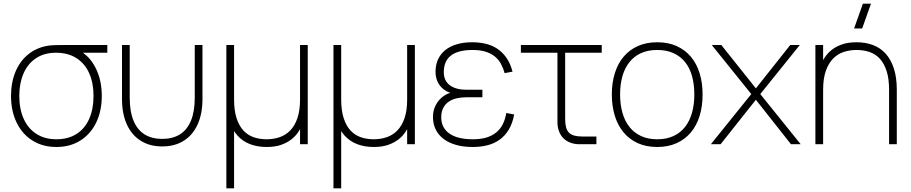

<svg xmlns="http://www.w3.org/2000/svg" viewBox="-20 -785 4961 1045"><path d="M287 15Q212.5 15 156.5 -20.2Q100.5 -55.5 70.2 -118.5Q40 -181.5 40 -263Q40 -337.5 65 -396.2Q90 -455 136.5 -491.5Q183 -528 247 -537Q263 -539 285.2 -539.5Q307.5 -540 327 -540H564V-498H386L408 -512Q466.5 -482 500.2 -415.8Q534 -349.5 534 -263Q534 -181.5 503.8 -118.5Q473.5 -55.5 417.5 -20.2Q361.5 15 287 15ZM287 -27Q351.5 -27 397 -56.2Q442.5 -85.5 465.8 -138.8Q489 -192 489 -263Q489 -333 465.8 -385.8Q442.5 -438.5 397 -468Q351.5 -497.5 287 -498Q222 -498.5 176.5 -468.5Q131 -438.5 108 -385Q85 -331.5 85 -263Q85 -191.5 109 -138.2Q133 -85 178.5 -56Q224 -27 287 -27Z M644 -246V-540H686V-254Q686 -178 706.8 -128Q727.5 -78 767 -53.5Q806.5 -29 863 -29Q919.5 -29 959 -53.5Q998.5 -78 1019.2 -128Q1040 -178 1040 -254V-540H1082V-246Q1082 -166.5 1055.8 -108.2Q1029.5 -50 980.2 -19Q931 12 863 12Q795 12 745.8 -19Q696.5 -50 670.2 -108.2Q644 -166.5 644 -246Z M1254 -244Q1254 -183.5 1267.5 -142Q1281 -100.5 1304.5 -75Q1328 -49.5 1360.5 -38.2Q1393 -27 1431 -27Q1468.5 -27 1501.8 -38.2Q1535 -49.5 1559.8 -75Q1584.5 -100.5 1598.8 -142Q1613 -183.5 1613 -244L1623 -100.5Q1616 -86 1603 -66Q1590 -46 1568 -28Q1546 -10 1512.5 2.5Q1479 15 1431 15Q1382 15 1341.5 -0.2Q1301 -15.5 1272.2 -47.5Q1243.5 -79.5 1227.8 -128.2Q1212 -177 1212 -244V-540H1254ZM1655 -540V0H1613V-540ZM1212 -540H1254V240H1212Z M1837 -244Q1837 -183.5 1850.5 -142Q1864 -100.5 1887.5 -75Q1911 -49.5 1943.5 -38.2Q1976 -27 2014 -27Q2051.5 -27 2084.8 -38.2Q2118 -49.5 2142.8 -75Q2167.5 -100.5 2181.8 -142Q2196 -183.5 2196 -244L2206 -100.5Q2199 -86 2186 -66Q2173 -46 2151 -28Q2129 -10 2095.5 2.5Q2062 15 2014 15Q1965 15 1924.5 -0.2Q1884 -15.5 1855.2 -47.5Q1826.5 -79.5 1810.8 -128.2Q1795 -177 1795 -244V-540H1837ZM2238 -540V0H2196V-540ZM1795 -540H1837V240H1795Z M2552.5 15Q2595 15 2632.3 5.8Q2669.5 -3.5 2699 -24.5Q2728.5 -45.5 2749 -79.2Q2769.5 -113 2778.5 -162L2735.5 -170Q2730 -136 2716.8 -109.5Q2703.5 -83 2681.3 -64.5Q2659 -46 2627.5 -36.5Q2596 -27 2554.5 -27Q2468.5 -27 2425 -58.8Q2381.5 -90.5 2381.5 -146Q2381.5 -176.5 2392.3 -197.2Q2403 -218 2421.5 -231Q2440 -244 2464.8 -249.8Q2489.5 -255.5 2517.5 -255.5H2605.5V-296.5H2517.5Q2490.5 -296.5 2468 -302.5Q2445.5 -308.5 2429.3 -320.2Q2413 -332 2404.3 -350Q2395.5 -368 2395.5 -392Q2395.5 -420 2404 -442.2Q2412.5 -464.5 2431.3 -480.2Q2450 -496 2479.8 -504.5Q2509.5 -513 2552.5 -513Q2594 -513 2623.5 -503.5Q2653 -494 2673.5 -477.2Q2694 -460.5 2706.5 -437.5Q2719 -414.5 2726.5 -387L2769.5 -395Q2757.5 -441 2735.5 -471.8Q2713.5 -502.5 2684.8 -521Q2656 -539.5 2621.8 -547.2Q2587.5 -555 2550.5 -555Q2502.5 -555 2465.3 -543.8Q2428 -532.5 2402.5 -511.5Q2377 -490.5 2363.8 -461Q2350.5 -431.5 2350.5 -395Q2350.5 -368 2358.8 -347Q2367 -326 2381.5 -310.8Q2396 -295.5 2415.5 -286Q2435 -276.5 2457.5 -272.5L2457 -284Q2435 -283.5 2413.5 -273.2Q2392 -263 2374.8 -245.2Q2357.5 -227.5 2347 -202.8Q2336.5 -178 2336.5 -148Q2336.5 -111.5 2350.8 -81.5Q2365 -51.5 2392.8 -30Q2420.5 -8.5 2460.5 3.2Q2500.5 15 2552.5 15Z M2815 -498H3255V-540H2815ZM3226 -42H3150Q3123.5 -42 3105.5 -47Q3087.5 -52 3076.5 -63.2Q3065.5 -74.5 3060.8 -92.8Q3056 -111 3056 -138V-540H3014V-131V-120.5Q3014 -93 3022.5 -70.5Q3031 -48 3046.5 -32.5Q3062 -17 3084.5 -8.5Q3107 0 3134.5 0H3145H3226Z M3557 15Q3616.5 15 3662.5 -5.8Q3708.5 -26.5 3740 -64Q3771.5 -101.5 3787.8 -154.2Q3804 -207 3804 -271Q3804 -333.5 3788 -385.8Q3772 -438 3740.8 -475.5Q3709.5 -513 3663.5 -534Q3617.5 -555 3557 -555Q3498 -555 3452 -534.5Q3406 -514 3374.5 -476.8Q3343 -439.5 3326.5 -387.2Q3310 -335 3310 -271Q3310 -208 3326 -155.5Q3342 -103 3373.5 -65Q3405 -27 3451 -6Q3497 15 3557 15ZM3557 -27Q3507 -27 3469.2 -44.5Q3431.5 -62 3406 -94Q3380.5 -126 3367.8 -171Q3355 -216 3355 -271Q3355 -324.5 3367.2 -368.8Q3379.5 -413 3404.5 -445.2Q3429.5 -477.5 3467.5 -495.2Q3505.5 -513 3557 -513Q3607.5 -513 3645.5 -495.8Q3683.5 -478.5 3708.8 -447Q3734 -415.5 3746.5 -370.8Q3759 -326 3759 -271Q3759 -216.5 3746.5 -171.8Q3734 -127 3709 -94.8Q3684 -62.5 3646 -44.8Q3608 -27 3557 -27Z M3849 0 4069 -273 3854 -540H3906L4094 -304L4281 -540H4333L4118 -273L4338 0H4285L4094 -242L3902 0Z M4672.5 -630H4628.5L4676.5 -765H4720.5ZM4819 -296Q4819 -357 4805.5 -398.5Q4792 -440 4768.5 -465.5Q4745 -491 4712.5 -502Q4680 -513 4642 -513Q4604.5 -513 4571.5 -502Q4538.5 -491 4513.8 -465.5Q4489 -440 4474.5 -398.5Q4460 -357 4460 -296L4450 -439.5Q4457 -454 4470 -474Q4483 -494 4505 -512Q4527 -530 4560.5 -542.5Q4594 -555 4642 -555Q4691 -555 4731.5 -539.8Q4772 -524.5 4800.8 -492.5Q4829.5 -460.5 4845.2 -411.8Q4861 -363 4861 -296V0H4819ZM4418 0V-540H4460V0Z"/></svg>

Font: Vela Sans GX ExtLt
Style: Regular
Weight: 200
Designer: Principal design: Mikhail Sharanda - project Manrope.
Design modification: Ravid Balaliev
Foundry: Mikhail Sharanda
Version: Version 1.001